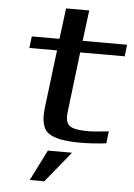

<svg xmlns="http://www.w3.org/2000/svg" viewBox="-58 -677 652 933"><g transform="rotate(5 268.5 -211.0)"><path d="M278 -136 313 -427H530L537 -484H320L339 -634H226L207 -484H72L65 -427H200L165 -141C158 -78 169 -38 198 -19C228 1 279 10 350 10C394 10 437 7 478 2L485 -57C437 -52 407 -49 394 -49C297 -49 269 -62 278 -136ZM316 62H198L123 212H194Z"/></g></svg>

Font: Gamestation Extended
Style: Italic
Weight: 400
Width: 7
Designer: Jonas Hecksher
Foundry: Jonas Hecksher, Playtypeª, e-types AS
Version: Version 1.003